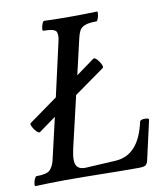

<svg xmlns="http://www.w3.org/2000/svg" viewBox="-77 -732 685 799"><g transform="rotate(-10 265.0 -332.5)"><path d="M9 3Q5 3 6 -7Q7 -17 11.5 -27Q16 -37 20 -37Q64 -37 77.5 -51Q91 -65 97 -90L138 -267L66 -215Q61 -212 51.5 -221.5Q42 -231 36 -243.5Q30 -256 35 -259L156 -346L207 -572Q214 -599 207.5 -613.5Q201 -628 153 -628Q149 -628 150 -638Q151 -648 155 -658Q159 -668 163 -668Q191 -667 218.5 -666.5Q246 -666 275 -666Q303 -666 330.5 -666.5Q358 -667 387 -668Q390 -668 389 -658Q388 -648 384.5 -638Q381 -628 377 -628Q345 -628 328.5 -621.5Q312 -615 305.5 -602.5Q299 -590 295 -572L260 -421L337 -477Q343 -481 352.5 -471Q362 -461 368 -448.5Q374 -436 369 -432L241 -341L190 -123Q187 -110 185.5 -98.5Q184 -87 184 -78Q183 -34 228 -36L353 -43Q454 -47 484 -186Q487 -194 505 -194Q523 -194 522 -187L485 -23Q481 -6 473 -1.5Q465 3 443 3Q366 3 288.5 1.5Q211 0 134 0Q100 0 69.5 1Q39 2 9 3Z"/></g></svg>

Font: Junicode Two Beta Condensed Medium
Style: Italic
Weight: 500
Width: 3
Italic angle: -9°
Version: Version 1.053; ttfautohint (v1.8.4)